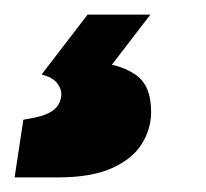

<svg xmlns="http://www.w3.org/2000/svg" viewBox="-24 -40 282 263"><path d="M-4 203 8 124 24 121Q38 118 46 113Q54 108 57 101.5Q60 95 60 89Q60 81 54 73.5Q48 66 33 62L111 47Q138 47 160.5 61.5Q183 76 183 113Q183 137 170 157.5Q157 178 129 190.5Q101 203 55 203ZM33 62 96 -20H182L119 62Z"/></svg>

Font: Exo Thin Black
Style: Italic
Weight: 900
Italic angle: -9°
Version: Version 2.000